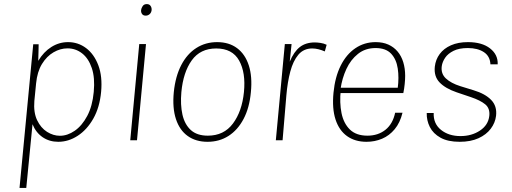

<svg xmlns="http://www.w3.org/2000/svg" viewBox="-20 -686 2502 939"><path d="M75.5 233 142.5 -469.5H169Q168.5 -449.5 168.2 -429Q168 -408.5 167 -388.5Q193.5 -432.5 231.2 -456.2Q269 -480 313 -480Q362 -480 401 -450.8Q440 -421.5 460.8 -367Q481.5 -312.5 474.5 -236.5Q467.5 -161 436.5 -106.2Q405.5 -51.5 360.2 -22Q315 7.5 265 7.5Q221.5 7.5 188.5 -15Q155.5 -37.5 139 -78.5L108.5 233ZM273 -22Q310 -22 345.5 -46.5Q381 -71 406.5 -118.8Q432 -166.5 438.5 -236.5Q445 -305.5 429 -353Q413 -400.5 381.5 -425Q350 -449.5 310 -449.5Q275 -449.5 241.8 -430.2Q208.5 -411 185.2 -373Q162 -335 156.5 -278L148 -192Q143.5 -136 161.5 -98.2Q179.5 -60.5 210 -41.2Q240.5 -22 273 -22Z M692.5 -609.5Q680.5 -609.5 674.8 -617.5Q669 -625.5 670 -636.5Q671 -645.5 677.5 -655.8Q684 -666 698 -666Q710.5 -666 716.5 -657Q722.5 -648 721.5 -636.5Q720 -624 711.8 -616.8Q703.5 -609.5 692.5 -609.5ZM617 0 661 -470.5H694L650 0Z M995 7.5Q938 7.5 898.2 -20.8Q858.5 -49 840.5 -103.5Q822.5 -158 830 -235.5Q838 -313 866.5 -367.8Q895 -422.5 940 -451.2Q985 -480 1042 -480Q1100 -480 1139.5 -450.5Q1179 -421 1196.8 -366.2Q1214.5 -311.5 1207 -235.5Q1200 -158.5 1171.2 -104.2Q1142.5 -50 1097.5 -21.2Q1052.5 7.5 995 7.5ZM996.5 -22.5Q1075 -22.5 1119.2 -81.8Q1163.5 -141 1173 -235.5Q1182.5 -330.5 1149.5 -389.8Q1116.5 -449 1037.5 -449Q959.5 -449 917.8 -390.8Q876 -332.5 867 -235.5Q861.5 -174 872.2 -125.8Q883 -77.5 913.2 -50Q943.5 -22.5 996.5 -22.5Z M1329 0 1373 -470.5H1406L1397 -384.5Q1417.5 -433.5 1446.5 -456Q1475.5 -478.5 1519.5 -478.5Q1531 -478.5 1547 -476.2Q1563 -474 1577.5 -467L1568.5 -434.5Q1553.5 -441 1538 -445Q1522.5 -449 1507 -449Q1465 -449 1439.2 -418.5Q1413.5 -388 1399.8 -336.2Q1386 -284.5 1380.5 -219.5L1362 0Z M1772.5 7.5Q1716.5 7.5 1677.5 -20.2Q1638.5 -48 1621 -101.5Q1603.5 -155 1611 -232.5Q1618.5 -309.5 1646.2 -365Q1674 -420.5 1718 -450.2Q1762 -480 1817 -480Q1852.5 -480 1879.2 -468Q1906 -456 1924.5 -434Q1943 -412 1952.2 -381.8Q1961.5 -351.5 1961.5 -315Q1961.5 -297.5 1959.2 -274.8Q1957 -252 1952.5 -231H1622L1646.5 -245Q1640 -183.5 1650.2 -133Q1660.5 -82.5 1691.2 -52.5Q1722 -22.5 1777 -22.5Q1829 -22.5 1865 -51.2Q1901 -80 1912.5 -134.5H1948.5Q1936.5 -85.5 1910.2 -54Q1884 -22.5 1848.5 -7.5Q1813 7.5 1772.5 7.5ZM1645.5 -251 1628 -257H1949.5L1925 -254.5Q1932 -306.5 1925.2 -351.2Q1918.5 -396 1892.8 -423.5Q1867 -451 1817 -451Q1766.5 -451 1730.8 -422.5Q1695 -394 1674 -348.5Q1653 -303 1645.5 -251Z M2228 7.5Q2170.5 7.5 2134.5 -12.5Q2098.5 -32.5 2082.2 -64.8Q2066 -97 2067 -133.5H2101Q2099 -81 2136.8 -50.8Q2174.5 -20.5 2232 -20.5Q2287 -20.5 2327.5 -47.5Q2368 -74.5 2373 -119.5Q2377 -156 2353 -175.8Q2329 -195.5 2283 -211L2213.5 -234.5Q2158 -253.5 2129.8 -283Q2101.5 -312.5 2106.5 -360Q2110.5 -395 2130.5 -422Q2150.5 -449 2185.5 -464.5Q2220.5 -480 2268.5 -480Q2337.5 -480 2376.8 -449.2Q2416 -418.5 2414 -371.5H2378.5Q2376.5 -411.5 2346.2 -431.2Q2316 -451 2268 -451Q2225.5 -451 2198.2 -437.5Q2171 -424 2157.2 -403.8Q2143.5 -383.5 2140.5 -362.5Q2135.5 -326 2160.5 -302.5Q2185.5 -279 2231.5 -264.5L2296.5 -244.5Q2353 -227.5 2382.2 -197.2Q2411.5 -167 2406 -119.5Q2402 -85.5 2380.2 -56.5Q2358.5 -27.5 2320.2 -10Q2282 7.5 2228 7.5Z"/></svg>

Font: Karla ExtraLight
Style: Italic
Weight: 250
Italic angle: -8°
Designer: Jonathan Pinhorn
Version: Version 2.004;gftools[0.9.33]